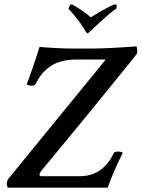

<svg xmlns="http://www.w3.org/2000/svg" viewBox="-20 -864 652 884"><path d="M15.6 0Q10.7 -10.7 11.7 -21.5Q13.7 -36.1 19.5 -42L466.8 -589.8H333Q258.8 -589.8 213.9 -560.1Q168.9 -530.3 143.6 -476.6Q140.6 -469.7 124 -469.7Q116.2 -469.7 109.9 -472.2Q103.5 -474.6 102.5 -475.6Q106.4 -484.4 114.7 -506.8Q123 -529.3 132.3 -557.1Q141.6 -585 149.9 -609.9Q158.2 -634.8 162.1 -648.4Q167 -647.5 186 -646Q205.1 -644.5 229.5 -643.1Q253.9 -641.6 275.9 -641.1Q297.9 -640.6 306.6 -640.6H408.2Q440.4 -640.6 490.2 -643.1Q540 -645.5 607.4 -650.4Q610.4 -649.4 611.3 -636.2Q612.3 -623 611.3 -618.2Q610.4 -614.3 500 -479.5Q445.3 -411.1 390.1 -344.2Q335 -277.3 280.3 -210.9L169.9 -77.1Q162.1 -66.4 162.1 -61.5Q161.1 -52.7 171.9 -52.7H346.7Q453.1 -52.7 503.9 -159.2Q506.8 -166 523.4 -166Q541 -166 544.9 -160.2Q540 -149.4 531.2 -131.3Q522.5 -113.3 514.6 -96.2Q506.8 -79.1 502.9 -69.3Q497.1 -55.7 489.3 -36.1Q481.4 -16.6 475.6 0ZM382.8 -710.9Q378.9 -710.9 374 -719.7Q365.2 -737.3 345.7 -763.2Q326.2 -789.1 312.5 -804.7Q294.9 -824.2 294.9 -824.2Q302.7 -843.8 307.6 -843.8Q313.5 -843.8 330.1 -833.5Q346.7 -823.2 366.2 -809.6Q385.7 -795.9 397.5 -784.2Q495.1 -843.8 510.7 -843.8Q520.5 -843.8 515.6 -824.2Q502.9 -816.4 484.9 -801.3Q466.8 -786.1 442.4 -763.7Q413.1 -737.3 395.5 -719.7Q386.7 -710.9 382.8 -710.9Z"/></svg>

Font: Crimson Text SemiBold
Style: Italic
Weight: 600
Italic angle: -11°
Designer: Sebastian Kosch
Foundry: Sebastian Kosch
Version: Version 1.100; ttfautohint (v1.8.4)